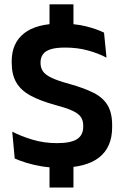

<svg xmlns="http://www.w3.org/2000/svg" viewBox="-20 -761 573 886"><path d="M319 -583.5H208.5V-741H319ZM319 104.5H208.5V-66H319ZM255 13Q210.5 13 171.8 6.5Q133 0 101.8 -9.8Q70.5 -19.5 48 -29.5L36.5 -153.5Q75.5 -133 129 -116.8Q182.5 -100.5 243 -100.5Q307 -100.5 335.5 -119Q364 -137.5 364 -176V-181.5Q364 -206.5 351.8 -222.8Q339.5 -239 311 -251.5Q282.5 -264 233.5 -277Q164.5 -296 120.2 -320.2Q76 -344.5 55 -380.8Q34 -417 34 -472V-478Q34 -562 90.8 -607Q147.5 -652 258.5 -652Q327.5 -652 377 -639.5Q426.5 -627 460 -610.5L471.5 -495Q434 -515 385.8 -528.2Q337.5 -541.5 280.5 -541.5Q238 -541.5 213.2 -533.5Q188.5 -525.5 177.8 -510Q167 -494.5 167 -472.5V-471Q167 -448.5 178.2 -432Q189.5 -415.5 218.5 -401.8Q247.5 -388 301 -373.5Q369 -354.5 412.2 -332.5Q455.5 -310.5 476.5 -275.5Q497.5 -240.5 497.5 -183V-174Q497.5 -81.5 437.2 -34.2Q377 13 255 13Z"/></svg>

Font: Anek Telugu SemiBold
Style: Regular
Weight: 600
Designer: Omkar Bhoir (Telugu), Yesha Goshar (Latin)
Foundry: Ek Type
Version: Version 1.003